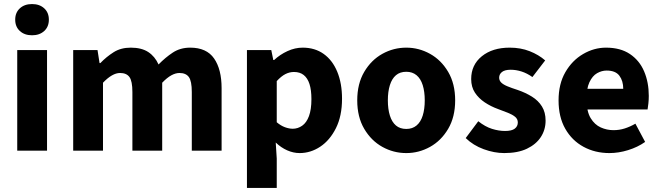

<svg xmlns="http://www.w3.org/2000/svg" viewBox="-20 -743 3257 947"><path d="M65 0V-496H212V0ZM138 -569Q101 -569 78 -590Q55 -611 55 -646Q55 -681 78 -702Q101 -723 138 -723Q175 -723 198 -702Q221 -681 221 -646Q221 -611 198 -590Q175 -569 138 -569Z M341 0V-496H461L471 -432H475Q505 -463 540.5 -485.5Q576 -508 625 -508Q678 -508 711 -486.5Q744 -465 762 -425Q795 -459 832 -483.5Q869 -508 918 -508Q999 -508 1036 -454.5Q1073 -401 1073 -308V0H926V-289Q926 -343 911.5 -363Q897 -383 865 -383Q846 -383 825 -371.5Q804 -360 780 -335V0H633V-289Q633 -343 618.5 -363Q604 -383 572 -383Q534 -383 488 -335V0Z M1198 184V-496H1318L1328 -447H1332Q1361 -474 1398 -491Q1435 -508 1473 -508Q1533 -508 1576.5 -477Q1620 -446 1643.5 -389Q1667 -332 1667 -256Q1667 -171 1637 -111Q1607 -51 1559.5 -19.5Q1512 12 1458 12Q1427 12 1396.5 -1.5Q1366 -15 1340 -40L1345 39V184ZM1424 -108Q1449 -108 1470.5 -123Q1492 -138 1504 -170.5Q1516 -203 1516 -254Q1516 -299 1506.5 -328.5Q1497 -358 1478 -373Q1459 -388 1430 -388Q1408 -388 1387.5 -377.5Q1367 -367 1345 -343V-140Q1365 -123 1385.5 -115.5Q1406 -108 1424 -108Z M1984 12Q1921 12 1866 -18.5Q1811 -49 1776.5 -107.5Q1742 -166 1742 -248Q1742 -330 1776.5 -388.5Q1811 -447 1866 -477.5Q1921 -508 1984 -508Q2046 -508 2101 -477.5Q2156 -447 2190.5 -388.5Q2225 -330 2225 -248Q2225 -166 2190.5 -107.5Q2156 -49 2101 -18.5Q2046 12 1984 12ZM1984 -107Q2014 -107 2034.5 -124Q2055 -141 2065 -173Q2075 -205 2075 -248Q2075 -291 2065 -323Q2055 -355 2034.5 -372Q2014 -389 1984 -389Q1953 -389 1933 -372Q1913 -355 1903 -323Q1893 -291 1893 -248Q1893 -205 1903 -173Q1913 -141 1933 -124Q1953 -107 1984 -107Z M2467 12Q2418 12 2366 -7Q2314 -26 2277 -62L2339 -145Q2373 -118 2406.5 -107.5Q2440 -97 2471 -97Q2504 -97 2519 -108.5Q2534 -120 2534 -139Q2534 -156 2520.5 -167Q2507 -178 2485.5 -186.5Q2464 -195 2437 -205Q2401 -218 2371 -238Q2341 -258 2322.5 -286Q2304 -314 2304 -353Q2304 -423 2356.5 -465.5Q2409 -508 2494 -508Q2548 -508 2592.5 -490.5Q2637 -473 2669 -445L2606 -363Q2579 -382 2552 -390.5Q2525 -399 2499 -399Q2470 -399 2456 -388Q2442 -377 2442 -360Q2442 -346 2452 -336Q2462 -326 2482.5 -317.5Q2503 -309 2534 -299Q2572 -286 2603.5 -266.5Q2635 -247 2653 -218Q2671 -189 2671 -148Q2671 -103 2647.5 -67Q2624 -31 2579 -9.5Q2534 12 2467 12Z M2986 12Q2915 12 2858 -19Q2801 -50 2768 -108Q2735 -166 2735 -248Q2735 -329 2768.5 -387Q2802 -445 2856 -476.5Q2910 -508 2969 -508Q3040 -508 3087 -476.5Q3134 -445 3157 -391Q3180 -337 3180 -270Q3180 -251 3178 -232.5Q3176 -214 3174 -203H2849L2847 -305H3054Q3054 -344 3035 -369.5Q3016 -395 2972 -395Q2948 -395 2925 -382Q2902 -369 2887 -337Q2872 -305 2873 -248Q2874 -192 2893.5 -160Q2913 -128 2943 -114.5Q2973 -101 3006 -101Q3035 -101 3061.5 -109.5Q3088 -118 3114 -133L3162 -43Q3125 -17 3078 -2.5Q3031 12 2986 12Z"/></svg>

Font: Source Sans 3
Style: Bold
Weight: 700
Designer: Paul D. Hunt
Foundry: Adobe
Version: Version 3.052;hotconv 1.1.0;makeotfexe 2.6.0